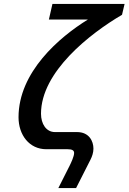

<svg xmlns="http://www.w3.org/2000/svg" viewBox="-20 -754 652 974"><path d="M228 -655H426C280 -565 74 -388 74 -159C74 -70 128 3 215 3H323C346 3 356 9 356 22C356 39 341 71 333 87L276 200H366L439 56C447 40 454 21 454 0C454 -38 432 -84 371 -84H259C214 -84 188 -126 188 -177C188 -390 437 -584 599 -679L612 -734H246Z"/></svg>

Font: Perun Medium Italic
Style: Regular
Weight: 500
Italic angle: -12°
Foundry: Copyright (c) Stefan Peev, Context Ltd, 2016
Version: Version 1.026